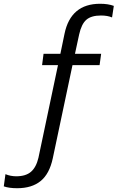

<svg xmlns="http://www.w3.org/2000/svg" viewBox="-105 -764 651 1014"><path d="M-14.2 230Q-57.6 230 -85 220.2L-76.2 155.8Q-49.8 167 -19 167Q31.2 167 58.8 143.1Q86.4 119.1 98.1 68.8L201.2 -419.9H117.2L125 -480H213.9L235.8 -585.9Q268.6 -744.1 423.8 -744.1Q466.3 -744.1 496.1 -732.9L486.8 -671.9Q462.9 -682.1 428.2 -682.1Q377 -682.1 351.1 -659.7Q325.2 -637.2 313 -582L291 -480H429.2L420.9 -419.9H277.8L173.8 71.8Q156.2 154.3 109.6 192.1Q63 230 -14.2 230Z"/></svg>

Font: Prompt Light
Style: Regular
Weight: 300
Designer: Katatrad Team
Foundry: CadsonDemak
Version: Version 1.000;PS 001.000;hotconv 1.0.88;makeotf.lib2.5.64775